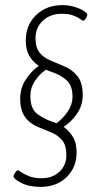

<svg xmlns="http://www.w3.org/2000/svg" viewBox="-20 -726 383 752"><path d="M140 6Q94 6 63.5 -9.5Q33 -25 33 -35Q33 -41 39.5 -50Q46 -59 49 -59Q53 -59 63.5 -51.5Q74 -44 93.5 -36Q113 -28 144 -28Q186 -28 213 -53.5Q240 -79 240 -119Q240 -157 223.5 -176.5Q207 -196 184 -206Q161 -216 140 -224Q94 -242 76.5 -270Q59 -298 59 -338Q59 -381 81 -414.5Q103 -448 132 -468Q109 -483 95 -507Q81 -531 81 -568Q81 -628 121.5 -667Q162 -706 224 -706Q250 -706 272.5 -699Q295 -692 308.5 -683Q322 -674 322 -668Q322 -664 316.5 -654.5Q311 -645 306 -645Q303 -645 293.5 -652Q284 -659 266.5 -665.5Q249 -672 221 -672Q177 -672 148 -645Q119 -618 119 -576Q119 -540 134.5 -520.5Q150 -501 175.5 -490Q201 -479 230 -467Q259 -456 281.5 -430Q304 -404 304 -354Q304 -313 281 -280Q258 -247 229 -229Q251 -214 265.5 -190Q280 -166 280 -128Q280 -70 240.5 -32Q201 6 140 6ZM183 -250Q193 -247 201 -243Q228 -263 246 -290Q264 -317 264 -347Q264 -392 240 -412.5Q216 -433 183 -444Q171 -448 160 -453Q136 -437 117.5 -410Q99 -383 99 -350Q99 -301 124.5 -281Q150 -261 183 -250Z"/></svg>

Font: Asap Condensed Condensed Thin
Style: Italic
Weight: 100
Width: 3
Italic angle: -6°
Designer: Pablo Cosgaya
Foundry: Omnibus-Type
Version: Version 3.001; ttfautohint (v1.8.4.7-5d5b)